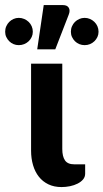

<svg xmlns="http://www.w3.org/2000/svg" viewBox="-62 -738 411 763"><path d="M0 0ZM61.5 -484.9H185.5V-146Q185.5 -116.2 196.3 -100.6Q207 -85 232.9 -85H276.4V-47.9Q276.4 -34.7 268.1 -24.9Q259.8 -15.1 246.3 -8.3Q232.9 -1.5 216.1 2Q199.2 5.4 182.6 5.4Q152.8 5.4 130.1 -5.6Q107.4 -16.6 92.3 -35.9Q77.1 -55.2 69.3 -81.8Q61.5 -108.4 61.5 -139.2ZM85.9 -542 111.8 -717.8H188Q205.1 -717.8 211.4 -707Q217.8 -696.3 210.9 -679.2L157.7 -542ZM329.6 -611.8Q329.6 -600.6 325.2 -591.1Q320.8 -581.5 313.2 -574.2Q305.7 -566.9 295.7 -562.7Q285.6 -558.6 274.4 -558.6Q263.2 -558.6 253.2 -562.7Q243.2 -566.9 235.8 -574.2Q228.5 -581.5 224.1 -591.1Q219.7 -600.6 219.7 -611.8Q219.7 -623.5 224.1 -633.5Q228.5 -643.6 235.8 -650.9Q243.2 -658.2 253.2 -662.6Q263.2 -667 274.4 -667Q285.6 -667 295.7 -662.6Q305.7 -658.2 313.2 -650.9Q320.8 -643.6 325.2 -633.5Q329.6 -623.5 329.6 -611.8ZM68.4 -611.8Q68.4 -600.6 64 -591.1Q59.6 -581.5 52 -574.2Q44.4 -566.9 34.2 -562.7Q23.9 -558.6 12.7 -558.6Q1.5 -558.6 -8.3 -562.7Q-18.1 -566.9 -25.4 -574.2Q-32.7 -581.5 -37.1 -591.1Q-41.5 -600.6 -41.5 -611.8Q-41.5 -623.5 -37.1 -633.5Q-32.7 -643.6 -25.4 -650.9Q-18.1 -658.2 -8.3 -662.6Q1.5 -667 12.7 -667Q23.9 -667 34.2 -662.6Q44.4 -658.2 52 -650.9Q59.6 -643.6 64 -633.5Q68.4 -623.5 68.4 -611.8Z"/></svg>

Font: Carlito
Style: Bold
Weight: 700
Designer: Lukasz Dziedzic
Foundry: tyPoland Lukasz Dziedzic
Version: Version 1.104